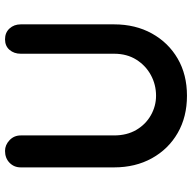

<svg xmlns="http://www.w3.org/2000/svg" viewBox="-20 -720 746 745"><g transform="rotate(-90 352.5 -348.0)"><path d="M572 -701Q598 -701 614 -683.5Q630 -666 630 -640V-278Q630 -195 594.5 -131Q559 -67 497 -31Q435 5 353 5Q271 5 208.5 -31Q146 -67 110.5 -131Q75 -195 75 -278V-640Q75 -666 93 -683.5Q111 -701 139 -701Q162 -701 180.5 -683.5Q199 -666 199 -640V-278Q199 -228 220.5 -191.5Q242 -155 277.5 -135Q313 -115 353 -115Q396 -115 433 -135Q470 -155 493 -191.5Q516 -228 516 -278V-640Q516 -666 531 -683.5Q546 -701 572 -701Z"/></g></svg>

Font: zvoove
Style: Bold
Weight: 700
Designer: Vernon Adams (Nunito) & Andrew Paglinawan (Quicksand)
Foundry: zvoove
Version: Version 3.006